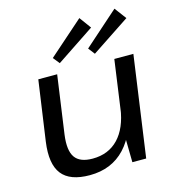

<svg xmlns="http://www.w3.org/2000/svg" viewBox="-117 -888 899 993"><g transform="rotate(-15 333.0 -391.5)"><path d="M169 -228Q158 -146 184 -108.5Q210 -71 278 -71Q363 -71 416 -126.5Q469 -182 484 -286L535 -356L525 -291Q504 -147 431.5 -69.5Q359 8 242 8Q136 8 93 -47Q50 -102 66 -218L112 -540H213ZM545 0H471L468 -176L519 -540H621ZM445 -728 241 -592 213 -627 399 -791ZM634 -728 429 -592 402 -627 587 -791Z"/></g></svg>

Font: Pathway Extreme 28pt Medium
Style: Italic
Weight: 500
Italic angle: -8°
Designer: Eduardo Rodriguez Tunni
Foundry: Eduardo Rodriguez Tunni
Version: Version 1.001;gftools[0.9.26]